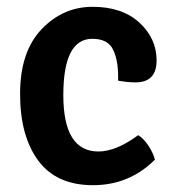

<svg xmlns="http://www.w3.org/2000/svg" viewBox="-20 -530 512 564"><path d="M327 -293Q327 -299 327 -305Q327 -355 311.5 -385.5Q296 -416 251 -416Q166 -416 166 -250.5Q166 -85 269 -85Q321 -85 386 -133Q402 -123 416 -102Q430 -81 435 -61Q360 14 253 14Q146 14 92.5 -58Q39 -130 39 -254Q39 -378 102 -444Q165 -510 252 -510Q339 -510 389.5 -463.5Q440 -417 440 -352.5Q440 -288 378 -288Q355 -288 327 -293Z"/></svg>

Font: Signika Negative
Style: Semibold
Weight: 600
Designer: Anna Giedrys
Foundry: Anna Giedrys
Version: Version 1.001